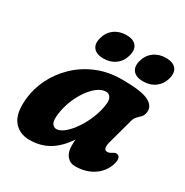

<svg xmlns="http://www.w3.org/2000/svg" viewBox="-161 -818 929 963"><g transform="rotate(30 303.0 -336.5)"><path d="M493.5 -181Q479.5 -130.5 506.5 -130.5Q515.5 -130.5 521.5 -133.8Q527.5 -137 536 -142Q550.5 -151 562 -144Q570.5 -139.5 572.2 -125.8Q574 -112 565.5 -88Q548.5 -42.5 505.5 -15Q462.5 12.5 403 12.5Q373.5 12.5 355.2 -9.2Q337 -31 337 -70Q337 -88.5 338.5 -105Q298.5 -45 250 -16.2Q201.5 12.5 138.5 12.5Q79 12.5 45.8 -29.5Q12.5 -71.5 22 -160Q28 -219.5 56 -276.8Q84 -334 131.8 -380.5Q179.5 -427 245 -454.8Q310.5 -482.5 391.5 -482.5Q502 -482.5 543.5 -461.8Q585 -441 581 -404.5Q578.5 -384.5 568.8 -373.8Q559 -363 548.2 -353Q537.5 -343 533 -326ZM199 -174Q193 -134 202.5 -118Q212 -102 228 -102Q249.5 -102 274.5 -123Q299.5 -144 322.8 -178.5Q346 -213 362.8 -255Q379.5 -297 384 -339.5Q386.5 -363 377.2 -376.2Q368 -389.5 352 -389.5Q327.5 -389.5 302.8 -371Q278 -352.5 256.2 -321.2Q234.5 -290 219.2 -251.8Q204 -213.5 199 -174ZM255.5 -526.5Q215.5 -526.5 198 -547.8Q180.5 -569 190.5 -606.5Q200.5 -644 229.5 -665.2Q258.5 -686.5 298.5 -686.5Q338.5 -686.5 355.8 -665.2Q373 -644 363 -606.5Q353.5 -569.5 324.8 -548Q296 -526.5 255.5 -526.5ZM485 -526.5Q445 -526.5 427.2 -547.8Q409.5 -569 419.5 -606.5Q429.5 -644 458.5 -665.2Q487.5 -686.5 527.5 -686.5Q568.5 -686.5 586 -665.2Q603.5 -644 593.5 -606.5Q583.5 -569.5 554.8 -548Q526 -526.5 485 -526.5Z"/></g></svg>

Font: Fraunces 9pt S100
Style: Bold Italic
Weight: 700
Italic angle: -16°
Version: Version 1.000; ttfautohint (v1.8.3)